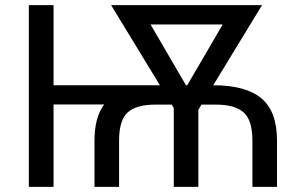

<svg xmlns="http://www.w3.org/2000/svg" viewBox="-20 -731 1176 751"><path d="M814 -397.5Q941.4 -397.5 1002.4 -346.4Q1063.5 -295.4 1063.5 -181.2V0H967.3V-181.2Q967.3 -260.3 933.3 -291Q899.4 -321.8 824.7 -321.8H768.1L755.9 -301.3V0H659.7V-308.6L651.4 -321.8H587.4Q512.7 -321.8 479.2 -291Q445.8 -260.3 445.8 -181.2V0H349.6V-181.2Q349.6 -271.5 387.2 -322.3H189.5V0H92.8V-710.9H189.5V-397.5H605.5L414.6 -710.9H1004.9ZM707.5 -397.5H712.4L851.1 -635.3H568.8Z"/></svg>

Font: GeogebraSans
Style: Regular
Weight: 400
Designer: Google
Version: Version 1.100140; 2013